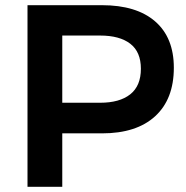

<svg xmlns="http://www.w3.org/2000/svg" viewBox="-20 -720 715 740"><path d="M373 -700Q506 -700 578 -637.5Q650 -575 650 -459Q650 -338 578 -272Q506 -206 373 -206H220V0H86V-700ZM366 -324Q441 -324 482 -356.5Q523 -389 523 -455Q523 -520 482 -551.5Q441 -583 366 -583H220V-324Z"/></svg>

Font: QuotatisMedium
Style: Regular
Weight: 500
Designer: Julieta Ulanovsky
Foundry: Quotatis-Medium
Version: Version 4.000;PS 004.000;hotconv 1.0.88;makeotf.lib2.5.64775